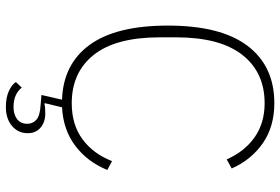

<svg xmlns="http://www.w3.org/2000/svg" viewBox="-170 -580 953 653"><g transform="rotate(90 306.5 -253.5)"><path d="M331 -677Q226 -677 166.5 -601Q107 -525 107 -376V-320Q107 -171 166.5 -96Q226 -21 331 -21Q404 -21 453.5 -57.5Q503 -94 528 -158L558 -142Q531 -75 476.5 -33.5Q422 8 345 12L331 70L333 72Q341 70 349.5 69.5Q358 69 366 69Q395 69 414 85Q433 101 433 129Q433 161 408.5 182Q384 203 344 203Q312 203 290 193Q268 183 259 169L278 149Q288 162 304.5 169.5Q321 177 344 177Q369 177 385 165Q401 153 401 130Q401 112 387.5 99.5Q374 87 338 85L303 82L319 12Q198 8 132.5 -82Q67 -172 67 -348Q67 -528 136 -619Q205 -710 331 -710Q411 -710 467.5 -670.5Q524 -631 553 -565L522 -548Q496 -608 447.5 -642.5Q399 -677 331 -677Z"/></g></svg>

Font: IBM Plex Sans ExtLt
Style: Regular
Weight: 200
Designer: Mike Abbink, Paul van der Laan, Pieter van Rosmalen
Foundry: Bold Monday
Version: Version 3.005